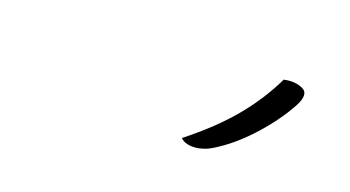

<svg xmlns="http://www.w3.org/2000/svg" viewBox="-36 -911 673 369"><g transform="rotate(15 300.0 -726.5)"><path d="M494 -811Q516 -814 532 -805Q548 -796 530 -769Q508 -736 474.5 -704.5Q441 -673 408 -655Q392 -646 382 -643.5Q372 -641 364 -641Q343 -641 334 -652Q392 -690 430 -728.5Q468 -767 494 -811Z"/></g></svg>

Font: Recursive Mn Csl St Lt
Style: Italic
Weight: 300
Italic angle: -15°
Monospace: yes
Version: Version 1.079;hotconv 1.0.112;makeotfexe 2.5.65598; ttfautoh